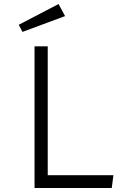

<svg xmlns="http://www.w3.org/2000/svg" viewBox="-20 -935 655 955"><path d="M535.9 0H151.8V-704.6H217.4V-63.6H544.1ZM73.3 -811.8 271.3 -914.9 303.6 -854.9 91.8 -776.4Z"/></svg>

Font: Fira Code Fixed Light
Style: Regular
Weight: 300
Monospace: yes
Designer: Carrois Corporate, Edenspiekermann AG, Nikita Prokopov
Foundry: Carrois Corporate, Edenspiekermann AG, Nikita Prokopov
Version: Version 5.002